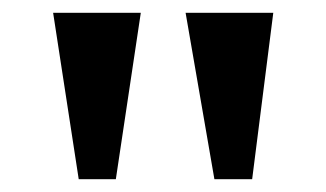

<svg xmlns="http://www.w3.org/2000/svg" viewBox="-20 -734 510 300"><path d="M315 -454H374L407 -714H270ZM103 -454H161L200 -714H63Z"/></svg>

Font: Noto Serif Tamil SemiBold
Style: Regular
Weight: 600
Designer: Indian Type Foundry, Tom Grace, and the Monotype Design Team
Foundry: Monotype Imaging Inc.
Version: Version 2.004